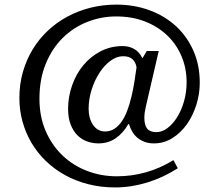

<svg xmlns="http://www.w3.org/2000/svg" viewBox="-20 -737 948 841"><path d="M758.8 0Q693.8 41.5 623.8 62.7Q553.7 84 484.4 84Q421.9 84 366.5 69.8Q311 55.7 264.4 29.8Q217.8 3.9 180.7 -32Q143.6 -67.9 117.9 -111.3Q92.3 -154.8 78.6 -204.6Q64.9 -254.4 64.9 -307.6Q64.9 -368.2 80.3 -421.9Q95.7 -475.6 123.3 -521Q150.9 -566.4 189.7 -602.8Q228.5 -639.2 275.9 -664.6Q323.2 -689.9 377.2 -703.4Q431.2 -716.8 489.7 -716.8Q567.4 -716.8 634 -692.4Q700.7 -668 749.8 -623.3Q798.8 -578.6 826.9 -515.4Q855 -452.1 855 -374.5Q855 -325.7 840.1 -278.1Q825.2 -230.5 798.6 -192.9Q772 -155.3 735.1 -132.1Q698.2 -108.9 654.3 -108.9Q631.8 -108.9 613.8 -115.5Q595.7 -122.1 582.3 -133.3Q568.8 -144.5 559.6 -159.9Q550.3 -175.3 545.4 -192.9H541.5Q521 -155.8 488 -132.3Q455.1 -108.9 411.1 -108.9Q385.3 -108.9 361.1 -117.7Q336.9 -126.5 318.6 -145Q300.3 -163.6 289.3 -192.1Q278.3 -220.7 278.3 -260.3Q278.3 -313.5 295.9 -363.3Q313.5 -413.1 345 -451.2Q376.5 -489.3 420.4 -512.2Q464.4 -535.2 517.1 -535.2Q544.9 -535.2 567.4 -522.7Q589.8 -510.3 604 -481.9L623 -513.7H675.3L618.7 -269.5Q615.7 -256.8 614 -244.6Q612.3 -232.4 612.3 -221.2Q612.3 -188.5 624.8 -173.3Q637.2 -158.2 665 -158.2Q689.9 -158.2 713.6 -176Q737.3 -193.8 756.1 -223.9Q774.9 -253.9 786.1 -293.5Q797.4 -333 797.4 -377Q797.4 -437.5 775.4 -490Q753.4 -542.5 713.1 -581.3Q672.9 -620.1 616 -642.6Q559.1 -665 488.8 -665Q423.3 -665 362.5 -641.1Q301.8 -617.2 255.1 -571.3Q208.5 -525.4 180.7 -458.3Q152.8 -391.1 152.8 -304.2Q152.8 -226.6 179.7 -164.1Q206.5 -101.6 252.7 -57.1Q298.8 -12.7 360.4 11.2Q421.9 35.2 491.7 35.2Q624.5 35.2 739.7 -35.6ZM368.2 -260.3Q368.2 -239.3 373.3 -221.2Q378.4 -203.1 387.7 -189.7Q397 -176.3 410.2 -168.7Q423.3 -161.1 439.9 -161.1Q463.4 -161.1 481.4 -173.1Q499.5 -185.1 513.4 -205.3Q527.3 -225.6 537.6 -253.2Q547.9 -280.8 555.4 -312Q563 -343.3 568.4 -376.7Q573.7 -410.2 578.1 -442.4Q574.2 -464.8 560.1 -477.8Q545.9 -490.7 519.5 -490.7Q490.7 -490.7 463.6 -470.5Q436.5 -450.2 415.3 -417.5Q394 -384.8 381.1 -343.5Q368.2 -302.2 368.2 -260.3Z"/></svg>

Font: Tienne
Style: Regular
Weight: 400
Designer: vernon adams
Foundry: vernon adams
Version: Version 1.001